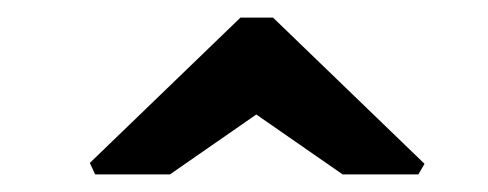

<svg xmlns="http://www.w3.org/2000/svg" viewBox="-20 -786 554 218"><path d="M88 -588 82 -601 253 -766H290L462 -600L455 -588H369L271 -656L173 -588Z"/></svg>

Font: Kreon Light
Style: Bold
Weight: 700
Version: Version 2.002